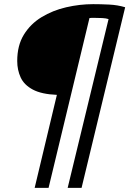

<svg xmlns="http://www.w3.org/2000/svg" viewBox="-20 -720 623 925"><path d="M147 185 254 -263Q180 -266 138 -288.5Q96 -311 79.5 -347Q63 -383 63 -426Q63 -501 95 -553Q127 -605 180.5 -637.5Q234 -670 299 -685Q364 -700 429 -700Q464 -700 505.5 -698Q547 -696 583 -685L373 185H306L503 -628Q491 -632 473 -633Q455 -634 432 -634Q428 -634 422 -634Q416 -634 411 -633L214 185Z"/></svg>

Font: Ubuntu Sans Mono
Style: Italic
Weight: 400
Italic angle: -13.5°
Monospace: yes
Designer: Dalton Maag Ltd
Foundry: Dalton Maag Ltd
Version: Version 1.006